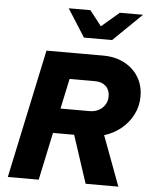

<svg xmlns="http://www.w3.org/2000/svg" viewBox="-61 -989 822 1040"><g transform="rotate(5 349.5 -469.5)"><path d="M21 0 170 -700H478Q544 -700 593.5 -674Q643 -648 671 -602.5Q699 -557 699 -497Q699 -444 676 -398.5Q653 -353 613 -320Q573 -287 521 -271L622 0H444L359 -259H244L189 0ZM273 -394H431Q459 -394 480.5 -405.5Q502 -417 514.5 -437Q527 -457 527 -482Q527 -517 505.5 -537.5Q484 -558 448 -558H308ZM366 -788 270 -939H388L452 -857L548 -939H674L519 -788Z"/></g></svg>

Font: Red Hat Text VF
Style: Italic
Weight: 400
Italic angle: -12°
Designer: Pentagram, MCKL
Foundry: Pentagram, MCKL
Version: Version 1.023